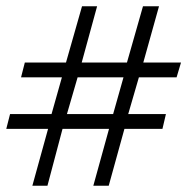

<svg xmlns="http://www.w3.org/2000/svg" viewBox="-20 -582 596 611"><path d="M83 9 133 -172H0L12 -219H144L177 -336H47L59 -383H190L241 -562H289L240 -383H384L435 -562H486L436 -383H556L542 -336H422L388 -219H508L497 -172H376L326 9H277L327 -172H179L131 9ZM193 -219H340L373 -336H227Z"/></svg>

Font: Manuale Light
Style: Regular
Weight: 300
Designer: Eduardo Tunni / Pablo Cosgaya
Foundry: Eduardo Tunni / Pablo Cosgaya
Version: Version 1.002